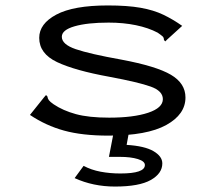

<svg xmlns="http://www.w3.org/2000/svg" viewBox="-20 -488 790 705"><path d="M378 10Q282 10 215 -8.5Q148 -27 90 -66L142 -131L149 -139L154 -134Q155 -126 159.5 -120Q164 -114 177 -105Q211 -82 258.5 -69Q306 -56 381 -56Q470 -56 524 -74Q578 -92 578 -124Q578 -154 533.5 -170Q489 -186 382 -206Q255 -229 189.5 -260Q124 -291 124 -349Q124 -401 187 -434.5Q250 -468 376 -468Q448 -468 496 -459.5Q544 -451 579.5 -434Q615 -417 649 -393L594 -343L587 -336L582 -341Q582 -350 577 -354.5Q572 -359 559 -368Q525 -386 479 -395.5Q433 -405 379 -405Q301 -405 254 -391.5Q207 -378 207 -353Q207 -325 258 -307.5Q309 -290 426 -269Q554 -245 607.5 -213.5Q661 -182 661 -130Q661 -68 590.5 -29Q520 10 378 10ZM402 197Q322 197 254 166L287 121Q315 136 349.5 142.5Q384 149 422 149Q512 149 512 118Q512 104 486 96Q460 88 420 88H380L397 0H453L445 44Q511 48 543.5 67Q576 86 576 112Q576 149 533.5 173Q491 197 402 197Z"/></svg>

Font: Inconsolata ExtraExpanded
Style: Regular
Weight: 400
Width: 8
Monospace: yes
Designer: Raph Levien, Cyreal, Brenton Simpson
Foundry: Raph Levien, Cyreal, Google
Version: Version 3.001; ttfautohint (v1.8.2.53-6de2)